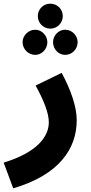

<svg xmlns="http://www.w3.org/2000/svg" viewBox="-56 -796 497 1046"><path d="M218 -640C256 -640 286 -671 286 -708C286 -746 256 -776 218 -776C180 -776 150 -746 150 -708C150 -671 180 -640 218 -640ZM136 -497C172 -497 202 -529 202 -566C202 -602 172 -634 136 -634C98 -634 67 -602 67 -566C67 -529 98 -497 136 -497ZM299 -497C337 -497 367 -529 367 -566C367 -602 337 -634 299 -634C262 -634 233 -602 233 -566C233 -529 262 -497 299 -497ZM16 230C266 157 362 14 362 -141C362 -217 328 -310 280 -399L138 -330C181 -252 210 -181 210 -130C210 -50 144 35 -36 90Z"/></svg>

Font: Noto Sans Arabic UI XBd
Style: Regular
Weight: 800
Designer: Monotype Design Team, Nadine Chahine and Nizar Qandah
Foundry: Monotype Imaging Inc.
Version: Version 2.010